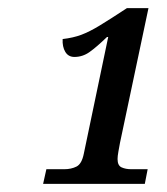

<svg xmlns="http://www.w3.org/2000/svg" viewBox="-20 -839 411 472"><path d="M86 -387 94 -423H138Q155 -423 168 -429.5Q181 -436 186 -461L246 -748H243Q217 -723 200 -711Q183 -699 163 -699Q148 -699 140.5 -711.5Q133 -724 134 -743Q160 -746 180 -753.5Q200 -761 225.5 -776.5Q251 -792 292 -819H345L275 -488Q273 -477 271 -466Q269 -455 269 -448Q269 -432 279 -427.5Q289 -423 303 -423H343L336 -387Z"/></svg>

Font: Noto Serif SemiCondensed Medium
Style: Italic
Weight: 500
Width: 4
Italic angle: -12°
Designer: Monotype Design Team
Foundry: Monotype Imaging Inc.
Version: Version 2.013